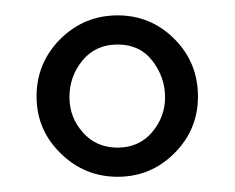

<svg xmlns="http://www.w3.org/2000/svg" viewBox="-20 -651 307 251"><path d="M195.8 -523.9C195.8 -506.7 190.1 -491.4 178.7 -478C167.3 -464.7 152.3 -458 133.8 -458C115.2 -458 100.1 -464.6 88.4 -477.8C76.7 -491 70.8 -506.3 70.8 -523.9C70.8 -542.2 76.5 -558.2 87.9 -572C99.3 -585.9 114.6 -592.8 133.8 -592.8C153.3 -592.8 168.5 -585.6 179.4 -571.3C190.3 -557 195.8 -541.2 195.8 -523.9ZM27.8 -524.9C27.8 -495.9 38.2 -471.2 59.1 -450.7C79.9 -430.2 104.8 -419.9 133.8 -419.9C162.8 -419.9 187.5 -430.2 208 -450.7C228.5 -471.2 238.8 -495.9 238.8 -524.9C238.8 -554.5 228.5 -579.6 208 -600.1C187.5 -620.6 162.8 -630.9 133.8 -630.9C104.5 -630.9 79.5 -620.5 58.8 -599.9C38.2 -579.2 27.8 -554.2 27.8 -524.9Z"/></svg>

Font: Linux Biolinum G
Style: Bold
Weight: 700
Designer: Philipp H. Poll
Foundry: Philipp H. Poll
Version: Version 1.1.0